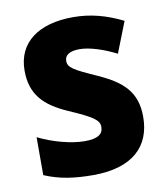

<svg xmlns="http://www.w3.org/2000/svg" viewBox="-69 -619 601 688"><g transform="rotate(-10 231.5 -275.0)"><path d="M428 -165C428 -256 380 -298 294 -337C209 -375 191 -385 191 -410C191 -431 210 -443 245 -443C282 -443 333 -426 378 -403L422 -515C363 -544 307 -560 242 -560C117 -560 38 -504 38 -401C38 -315 82 -269 167 -232C254 -194 274 -180 274 -155C274 -128 253 -115 207 -115C160 -115 93 -132 39 -159V-21C93 2 147 10 216 10C359 10 428 -57 428 -165Z"/></g></svg>

Font: Noto Sans Lao SemiCondensed ExtraBold
Style: Regular
Weight: 800
Width: 4
Designer: Monotype Design Team
Foundry: Monotype Imaging Inc.
Version: Version 2.003